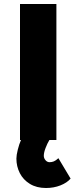

<svg xmlns="http://www.w3.org/2000/svg" viewBox="-20 -700 382 960"><path d="M210 240Q163 240 129.5 219.5Q96 199 79 165.5Q62 132 62 93Q62 76 69 48Q76 20 85 0H80V-680H262V0H227Q217 16 208 39.5Q199 63 199 79Q199 91 207.5 101Q216 111 228 111Q239 111 249 107Q259 103 272 91L333 193Q315 214 282 227Q249 240 210 240Z"/></svg>

Font: Catamaran
Style: Regular
Weight: 900
Designer: Pria Ravichandran
Version: Version 1.001;PS 001.000;hotconv 1.0.70;makeotf.lib2.5.58329